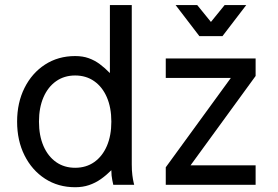

<svg xmlns="http://www.w3.org/2000/svg" viewBox="-20 -743 1116 772"><path d="M427.7 -253.9Q427.7 -197.8 409.7 -156Q391.6 -114.3 358.9 -91.3Q326.2 -68.4 282.2 -68.4Q238.3 -68.4 205.6 -91.3Q172.9 -114.3 154.8 -156Q136.7 -197.8 136.7 -253.9Q136.7 -310.1 154.8 -351.8Q172.9 -393.6 205.6 -416.5Q238.3 -439.5 282.2 -439.5Q326.2 -439.5 358.9 -416.5Q391.6 -393.6 409.7 -351.8Q427.7 -310.1 427.7 -253.9ZM509.8 -82V-722.7H421.9V-449.2Q401.4 -470.2 380.9 -485.4Q360.4 -500.5 336.7 -509Q313 -517.6 282.2 -517.6Q213.9 -517.6 161.1 -483.4Q108.4 -449.2 78.6 -389.6Q48.8 -330.1 48.8 -253.9Q48.8 -177.7 78.6 -118.2Q108.4 -58.6 161.1 -24.4Q213.9 9.8 282.2 9.8Q313 9.8 338.1 1.2Q363.3 -7.3 385.3 -22.7Q407.2 -38.1 427.7 -58.6Q427.7 -36.6 431.6 -18.3Q435.5 0 435.5 0H519.5Q519.5 0 517.1 -10Q514.6 -20 512.2 -38.6Q509.8 -57.1 509.8 -82ZM646.5 -507.8V-429.7H937.5L1007.8 -437.5V-507.8ZM1007.8 -78.1H716.8L646.5 -70.3V0H1007.8ZM746.1 -78.1 1007.8 -437.5 908.2 -429.7 646.5 -70.3ZM772.9 -722.7H686L781.7 -597.7H874.5ZM883.3 -722.7 781.7 -597.7H874.5L970.2 -722.7Z"/></svg>

Font: Giphurs SC
Style: Regular
Weight: 400
Version: Version 0.920